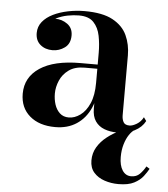

<svg xmlns="http://www.w3.org/2000/svg" viewBox="-50 -514 681 777"><g transform="rotate(5 290.0 -125.0)"><path d="M436 10Q407.5 10 384.2 1.2Q361 -7.5 347.5 -27Q334 -46.5 334 -78V-304.5Q334 -340.5 327.5 -373.5Q321 -406.5 301.2 -427.5Q281.5 -448.5 241.5 -448.5Q219.5 -448.5 195.2 -443.8Q171 -439 149.8 -428.5Q128.5 -418 115 -402Q101.5 -386 101.5 -363H78Q78 -392 98.8 -409.5Q119.5 -427 146.5 -427Q174.5 -427 196.5 -411Q218.5 -395 218.5 -365Q218.5 -331.5 196 -315.2Q173.5 -299 146.5 -299Q116.5 -299 96.8 -315.8Q77 -332.5 77 -363Q77 -389 93 -408.8Q109 -428.5 135.8 -441.5Q162.5 -454.5 195.5 -461.2Q228.5 -468 262.5 -468Q336 -468 377.2 -445.5Q418.5 -423 435.5 -385.8Q452.5 -348.5 452.5 -304.5V-62Q452.5 -45.5 458.8 -34Q465 -22.5 483.5 -22.5Q496 -22.5 512.8 -32.5Q529.5 -42.5 539 -61L549.5 -46.5Q536 -20.5 506.2 -5.2Q476.5 10 436 10ZM184.5 10Q119.5 10 80.8 -23.2Q42 -56.5 42 -113.5Q42 -180.5 99.8 -218.8Q157.5 -257 264 -257H380.5V-240H283Q243 -240 218.5 -222.2Q194 -204.5 182.8 -178Q171.5 -151.5 171.5 -125.5Q171.5 -101.5 178.2 -80.8Q185 -60 199.2 -46.8Q213.5 -33.5 236 -33.5Q259.5 -33.5 282.2 -49.8Q305 -66 319.5 -99Q334 -132 334 -182.5H346Q346 -124.5 326.8 -81.2Q307.5 -38 271.2 -14Q235 10 184.5 10ZM459.5 217.5Q429.5 217.5 402.8 208.5Q376 199.5 359.2 180.5Q342.5 161.5 342.5 131.5Q342.5 101.5 357 77.2Q371.5 53 395.5 34.2Q419.5 15.5 447.5 2.2Q475.5 -11 502.5 -19L508 -7.5Q495.5 -0.5 484.5 15.8Q473.5 32 466.5 55.5Q459.5 79 459.5 107.5Q459.5 141.5 472.5 161.5Q485.5 181.5 508 181.5Q529.5 181.5 542.8 168.2Q556 155 566.5 136.5L580 145Q572.5 159 559.5 176Q546.5 193 523 205.2Q499.5 217.5 459.5 217.5Z"/></g></svg>

Font: Bodoni Moda 11pt SemiBold
Style: Regular
Weight: 600
Designer: Owen Earl
Foundry: indestructible type
Version: Version 2.004